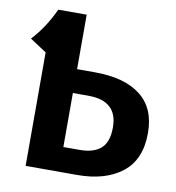

<svg xmlns="http://www.w3.org/2000/svg" viewBox="-79 -762 762 833"><g transform="rotate(10 302.5 -346.0)"><path d="M315 -452Q445 -452 516 -397Q587 -342 587 -232Q587 -115 513.5 -57.5Q440 0 316 0H89V-500L16 -548Q71 -606 111 -692H236V-452ZM308 -109Q369 -109 401 -137Q433 -165 433 -230Q433 -347 304 -347H236V-109Z"/></g></svg>

Font: Fira Sans SemiBold
Style: Regular
Weight: 600
Designer: bBox Type GmbH & Carrois Corporate GbR & Edenspiekermann AG
Foundry: bBox Type GmbH & Carrois Corporate GbR & Edenspiekermann AG
Version: Version 4.301;PS 004.301;hotconv 1.0.88;makeotf.lib2.5.64775